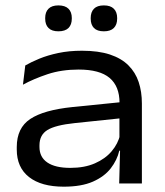

<svg xmlns="http://www.w3.org/2000/svg" viewBox="-20 -686 617 718"><path d="M425.7 0 429.2 -131 426.6 -146.6V-280.1L427 -301.3Q427 -363.2 389.9 -394.6Q352.8 -425.9 274.2 -425.9Q209.8 -425.9 157.7 -408.5Q105.6 -391.1 65.8 -369.3L74.5 -441.2Q96.4 -453.9 127.2 -466.6Q158.1 -479.3 198.1 -487.8Q238.1 -496.3 286.6 -496.3Q348 -496.3 390.9 -482.2Q433.8 -468 460.2 -441.6Q486.7 -415.2 498.6 -379.1Q510.6 -343 510.6 -299.1V0ZM218.3 12.1Q134.6 12.1 88.7 -23.8Q42.7 -59.7 42.7 -126.8V-136.2Q42.7 -207.6 93.2 -241.1Q143.6 -274.7 251.1 -285.7L437 -304.4L439.7 -244.5L259.6 -225.7Q186.9 -218.1 157.2 -199.7Q127.6 -181.3 127.6 -142.6V-136.3Q127.6 -98.4 157.1 -78.3Q186.7 -58.2 242.9 -58.2Q296.1 -58.2 334.9 -75.2Q373.7 -92.1 397.6 -120.4Q421.5 -148.7 429.4 -182.7L442.7 -122.6H426.2Q417.9 -87.2 394.1 -56.4Q370.3 -25.7 327.5 -6.8Q284.6 12.1 218.3 12.1ZM198.3 -568.9Q173.7 -568.9 161.3 -581.3Q149 -593.7 149 -616.2V-618.7Q149 -640.9 161.3 -653.3Q173.7 -665.8 198.3 -665.8Q223.6 -665.8 236.1 -653.3Q248.5 -640.9 248.5 -618.7V-616.2Q248.5 -593.8 236.1 -581.3Q223.6 -568.9 198.3 -568.9ZM368.5 -568.9Q343.4 -568.9 331.3 -581.3Q319.2 -593.7 319.2 -616.2V-618.7Q319.2 -640.9 331.3 -653.3Q343.4 -665.8 368.5 -665.8Q393.3 -665.8 405.7 -653.3Q418.1 -640.9 418.1 -618.7V-616.2Q418.1 -593.8 405.7 -581.3Q393.3 -568.9 368.5 -568.9Z"/></svg>

Font: Anek Gurmukhi Medium SemiExpanded
Style: Regular
Weight: 500
Width: 6
Version: Version 1.003